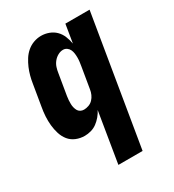

<svg xmlns="http://www.w3.org/2000/svg" viewBox="-180 -631 859 948"><g transform="rotate(-30 250.0 -156.5)"><path d="M214 215 261 -71Q253 -55 240.5 -40Q228 -25 212.5 -13.5Q197 -2 178.5 3Q160 8 143 8Q117 8 94 -1.5Q71 -11 56 -29.5Q41 -48 33.5 -72Q26 -96 23.5 -121Q21 -146 22.5 -172Q24 -198 29 -225L49 -345Q52 -365 57.5 -385.5Q63 -406 71.5 -426Q80 -446 92 -465Q104 -484 121 -498.5Q138 -513 159 -520.5Q180 -528 201 -528Q224 -528 245.5 -520Q267 -512 282.5 -496.5Q298 -481 306.5 -460Q315 -439 319 -416L336 -520H474L352 215ZM204 -106Q217 -106 231 -111Q245 -116 255 -126.5Q265 -137 271 -150.5Q277 -164 279 -178L299 -298Q301 -310 302.5 -321.5Q304 -333 304 -345Q304 -357 302.5 -368.5Q301 -380 296.5 -390Q292 -400 282.5 -407Q273 -414 261 -414Q246 -414 231.5 -406Q217 -398 206.5 -385Q196 -372 191 -356.5Q186 -341 184 -326L164 -206Q162 -195 161.5 -184.5Q161 -174 161 -163.5Q161 -153 163.5 -143Q166 -133 170.5 -124.5Q175 -116 184 -111Q193 -106 204 -106Z"/></g></svg>

Font: Iosevka Term Curly Hv Obl
Style: Regular
Weight: 900
Italic angle: -9°
Designer: Belleve Invis
Foundry: Belleve Invis
Version: Version 32.3.0